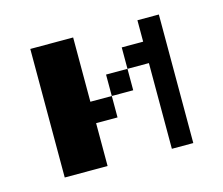

<svg xmlns="http://www.w3.org/2000/svg" viewBox="-65 -458 629 541"><g transform="rotate(-15 250.0 -187.5)"><path d="M62.5 -375H187.5V-187.5H250V-125H187.5V0H62.5ZM375 -375H437.5V0H375V-250H312.5V-312.5H375ZM250 -250H312.5V-187.5H250Z"/></g></svg>

Font: Half Eighties
Style: Regular
Weight: 400
Monospace: yes
Designer: Jayvee Enaguas (HarvettFox96)
Version: 20191127.01dev02